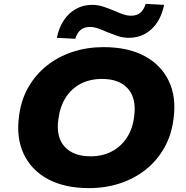

<svg xmlns="http://www.w3.org/2000/svg" viewBox="-20 -959 960 990"><path d="M439 11Q314 11 228 -35Q142 -81 102.5 -164.5Q63 -248 78 -359Q88 -442 125.5 -508Q163 -574 221.5 -620.5Q280 -667 354.5 -691.5Q429 -716 514 -716Q640 -716 725.5 -670Q811 -624 850.5 -541Q890 -458 875 -348Q865 -264 827.5 -197.5Q790 -131 731.5 -84.5Q673 -38 598.5 -13.5Q524 11 439 11ZM447 -153Q509 -153 557 -178.5Q605 -204 635 -250.5Q665 -297 672 -361Q684 -452 639.5 -502Q595 -552 506 -552Q444 -552 396 -527Q348 -502 318.5 -455.5Q289 -409 281 -344Q268 -253 313 -203Q358 -153 447 -153ZM368 -759 273 -764Q284 -817 309.5 -855Q335 -893 372.5 -913.5Q410 -934 455 -934Q486 -934 515 -924Q544 -914 570 -903Q593 -893 614 -885.5Q635 -878 656 -878Q686 -878 704 -893.5Q722 -909 731 -939L826 -934Q810 -854 761.5 -809Q713 -764 644 -764Q613 -764 584.5 -774Q556 -784 529 -795Q506 -805 485 -812.5Q464 -820 444 -820Q414 -820 396 -805Q378 -790 368 -759Z"/></svg>

Font: Nunito Sans 10pt SemiExpanded Black
Style: Italic
Weight: 900
Width: 6
Italic angle: -9°
Designer: Vernon Adams
Foundry: Vernon Adams
Version: Version 3.101;gftools[0.9.27]